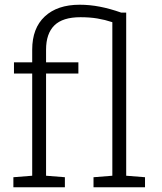

<svg xmlns="http://www.w3.org/2000/svg" viewBox="-20 -792 687 812"><path d="M36.6 0V-42.5L116.2 -48.8V-481H39.1V-528.3H116.2V-582Q116.2 -672.9 169.4 -722.4Q222.7 -772 316.9 -772Q359.4 -772 402.3 -763.7Q445.3 -755.4 492.2 -738.8H513.7V-48.8L593.3 -42.5V0H375.5V-42.5L455.1 -48.8V-698.2Q423.8 -708.5 391.6 -713.9Q359.4 -719.2 320.3 -719.2Q245.1 -719.2 210 -684.6Q174.8 -649.9 174.8 -582V-528.3H311.5V-481H174.8V-48.8L254.4 -42.5V0Z"/></svg>

Font: Roboto Slab LO Light
Style: Regular
Weight: 300
Designer: Google
Version: Version 2.000